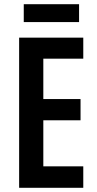

<svg xmlns="http://www.w3.org/2000/svg" viewBox="-20 -893 463 913"><path d="M376 0H71V-714H376V-614H186V-422H363V-321H186V-102H376ZM356 -873V-788H93V-873Z"/></svg>

Font: Noto Sans Tamil ExtraCondensed SemiBold
Style: Regular
Weight: 600
Width: 2
Designer: Jelle Bosma - Monotype Design Team
Foundry: Monotype Imaging Inc.
Version: Version 2.004; ttfautohint (v1.8.4.7-5d5b)